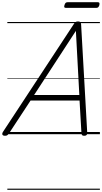

<svg xmlns="http://www.w3.org/2000/svg" viewBox="-66 -1208 919 1728"><path d="M-22 14Q-38 14 -43.5 5Q-49 -4 -40 -20L600 -994Q608 -1006 615.5 -1010.5Q623 -1015 637 -1015Q650 -1015 656.5 -1009.5Q663 -1004 664 -988L719 -14Q720 0 713.5 7Q707 14 692 14Q678 14 673 8.5Q668 3 667 -10L650 -303H209L16 -9Q6 5 -1 9.5Q-8 14 -22 14ZM241 -353H648L617 -930ZM528 -1137Q516 -1137 513 -1143.5Q510 -1150 514 -1161Q518 -1175 524 -1181.5Q530 -1188 542 -1188H814Q826 -1188 828.5 -1181Q831 -1174 828 -1161Q824 -1149 818 -1143Q812 -1137 800 -1137ZM0 490H833V500H0ZM0 -20H833V0H0ZM0 -505H833V-500H0ZM0 -1010H833V-1000H0Z"/></svg>

Font: Playwrite BE VLG Guides
Style: Regular
Weight: 400
Designer: Veronika Burian, José Scaglione
Foundry: TypeTogether
Version: Version 1.003